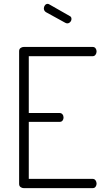

<svg xmlns="http://www.w3.org/2000/svg" viewBox="-20 -974 543 994"><path d="M129 -389H288Q298 -389 303.5 -382Q309 -375 309 -365Q309 -357 304 -350Q299 -343 288 -343H129V-48H459Q469 -48 474.5 -40.5Q480 -33 480 -23Q480 -15 475 -7.5Q470 0 459 0H103Q94 0 86.5 -5.5Q79 -11 79 -22V-709Q79 -720 86.5 -725.5Q94 -731 103 -731H459Q470 -731 475 -723.5Q480 -716 480 -708Q480 -698 474.5 -690.5Q469 -683 459 -683H129ZM218 -911Q207 -918 207 -931Q207 -939 212.5 -946.5Q218 -954 227 -954Q230 -954 234 -952L341 -891Q350 -887 350 -876Q350 -867 343.5 -860Q337 -853 328 -853Q324 -853 318 -856Z"/></svg>

Font: AkaAcidDosis
Style: Light
Weight: 300
Designer: Edgar Tolentino, Pablo Impallari, Igino Marini, Aka-Acid
Foundry: Edgar Tolentino, Pablo Impallari, Igino Marini, Aka-Acid
Version: Version 1.007